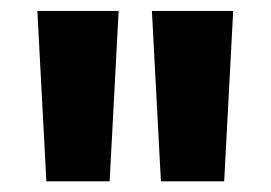

<svg xmlns="http://www.w3.org/2000/svg" viewBox="-20 -720 496 352"><path d="M65 -387.5 48.5 -700H197.5L181 -387.5ZM275 -387.5 258.5 -700H407.5L391 -387.5Z"/></svg>

Font: Geologica Thin Roman
Style: Bold
Weight: 700
Version: Version 1.010;gftools[0.9.28]